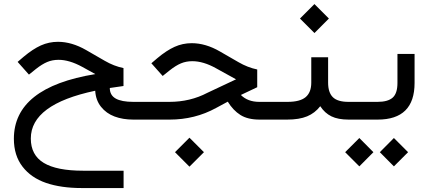

<svg xmlns="http://www.w3.org/2000/svg" viewBox="-20 -593 2126 952"><path d="M452.6 -225.6 388.2 -261.2Q323.7 -296.4 270.5 -296.4Q239.7 -296.4 214.1 -285.6Q188.5 -274.9 158.2 -251L123.5 -223.1L67.4 -286.1L97.2 -311.5Q142.6 -349.6 182.6 -367.7Q222.7 -385.7 267.6 -385.7Q335.9 -385.7 407.2 -344.7L499.5 -291.5Q544.9 -265.1 592.3 -255.4V-166.5Q555.7 -161.6 524.4 -156.7Q524.4 -121.1 553.5 -104.5Q582.5 -87.9 641.1 -87.9H666Q677.2 -87.9 677.2 -47.4V-42Q677.2 0 666 0H640.6Q588.9 0 547.9 -15.4Q506.8 -30.8 480.7 -63.7Q454.6 -96.7 452.1 -143.1Q132.8 -75.7 132.8 93.8Q132.8 175.8 196.8 214.6Q260.7 253.4 391.6 253.4H592.8V339.4H385.7Q282.7 339.4 208.5 314Q134.3 288.6 91.6 233.2Q48.8 177.7 48.8 95.2Q48.8 -159.7 452.6 -225.6Z M847.7 161.6 919.4 89.8 991.2 161.6 919.4 233.4ZM661.1 -87.9H819.8Q922.9 -87.9 1008.3 -132.8L1150.4 -199.7L1051.3 -254.4Q988.3 -289.6 933.6 -289.6Q902.8 -289.6 877.2 -278.8Q851.6 -268.1 821.3 -244.1L786.6 -216.3L730.5 -279.3L760.3 -304.7Q805.7 -342.8 845.7 -360.8Q885.7 -378.9 930.7 -378.9Q999.5 -378.9 1070.3 -337.9L1162.6 -284.7Q1208 -258.3 1255.4 -248.5V-160.6L1175.3 -122.6L1174.3 -122.1Q1208.5 -87.9 1265.6 -87.9H1324.7Q1335.9 -87.9 1335.9 -47.4V-42Q1335.9 0 1324.7 0H1267.1Q1208.5 0 1172.1 -22.9Q1135.7 -45.9 1109.4 -88.9L1051.3 -57.6Q946.3 0 820.8 0H661.1Q648.9 0 648.9 -42V-47.4Q648.9 -87.9 661.1 -87.9Z M1319.8 -87.9H1405.8Q1467.3 -87.9 1495.4 -111.3Q1523.4 -134.8 1523.4 -183.1V-309.1H1606.9V-183.1Q1606.9 -134.3 1630.4 -111.1Q1653.8 -87.9 1708 -87.9H1718.8Q1730 -87.9 1730 -47.4V-42Q1730 0 1718.8 0H1708.5Q1656.2 0 1623.3 -16.1Q1590.3 -32.2 1567.9 -66.4Q1541.5 -32.2 1502.7 -16.1Q1463.9 0 1403.3 0H1319.8Q1307.6 0 1307.6 -42V-47.4Q1307.6 -87.9 1319.8 -87.9ZM1467.3 -501 1539.1 -572.8 1610.8 -501 1539.1 -429.2Z M1863.3 161.6 1933.1 91.3 2003.4 161.6 1933.1 231.9ZM1691.4 161.6 1761.7 91.3 1831.5 161.6 1761.7 231.9ZM1713.9 -87.9H1852.1Q1903.3 -87.9 1927 -108.9Q1950.7 -129.9 1950.7 -182.1V-325.7H2035.6V-181.6Q2035.6 0 1852.5 0H1713.9Q1701.7 0 1701.7 -42V-47.4Q1701.7 -87.9 1713.9 -87.9Z"/></svg>

Font: Shabnam WOL
Style: WOL
Weight: 400
Foundry: DejaVu fonts team - Redesigned by Saber Rastikerdar - Based on Vazir font
Version: Version 5.0.0